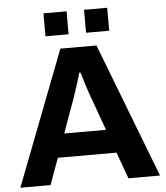

<svg xmlns="http://www.w3.org/2000/svg" viewBox="-58 -924 841 975"><g transform="rotate(-5 362.0 -436.0)"><path d="M6 0 270 -686H454L718 0H557L508 -135H209L160 0ZM252 -255H465L404 -424Q400 -435 394.5 -450.5Q389 -466 383 -485Q377 -504 371.5 -522.5Q366 -541 361 -556H355Q350 -537 342 -511.5Q334 -486 326 -462.5Q318 -439 313 -424ZM200 -755V-872H318V-755ZM407 -755V-872H525V-755Z"/></g></svg>

Font: Archivo SemiBold
Style: Bold
Weight: 700
Version: Version 2.001